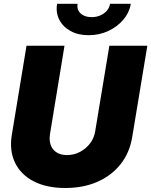

<svg xmlns="http://www.w3.org/2000/svg" viewBox="-20 -965 785 997"><path d="M319.3 11.2Q221.7 11.2 154.5 -23.7Q87.4 -58.6 57.6 -121.1Q27.8 -183.6 41.5 -265.6L117.7 -727.5H314.9L239.7 -269.5Q234.4 -235.8 243.7 -211.2Q252.9 -186.5 274.7 -173.1Q296.4 -159.7 327.6 -159.7Q364.3 -159.7 395.5 -176.3Q426.8 -192.9 447.8 -220.7Q468.8 -248.5 474.1 -282.2L547.9 -727.5H745.1L666.5 -252.9Q652.8 -170.9 605.5 -111.6Q558.1 -52.2 484.9 -20.5Q411.6 11.2 319.3 11.2ZM440.4 -782.2Q385.7 -782.2 346.2 -804Q306.6 -825.7 287.8 -862.8Q269 -899.9 276.4 -945.3H382.8Q377.9 -915 398.4 -895.5Q418.9 -876 456.1 -876Q480.5 -876 501 -885Q521.5 -894 534.9 -909.4Q548.3 -924.8 551.3 -945.3H659.2Q651.9 -899.9 620.4 -862.8Q588.9 -825.7 542 -804Q495.1 -782.2 440.4 -782.2Z"/></svg>

Font: Inter 28pt Black
Style: Italic
Weight: 900
Italic angle: -9.3988°
Designer: Rasmus Andersson
Foundry: rsms
Version: Version 4.001;git-66647c0bb